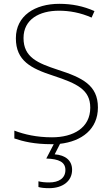

<svg xmlns="http://www.w3.org/2000/svg" viewBox="-20 -744 584 1004"><path d="M357 144C357 95 322 67 266 63L294 8C407 -5 492 -68 492 -182C492 -299 410 -338 283 -379C177 -414 103 -444 103 -545C103 -643 186 -688 288 -688C343 -688 400 -678 459 -652L474 -686C416 -712 356 -724 290 -724C163 -724 63 -662 63 -544C63 -426 142 -386 259 -348C383 -307 452 -275 452 -181C452 -75 363 -26 252 -26C172 -26 107 -41 55 -61V-20C102 -4 160 10 249 10C253 10 257 10 261 10L222 85C289 87 322 104 322 145C322 188 288 210 237 210C214 210 197 208 181 204V234C195 238 213 240 237 240C308 240 357 203 357 144Z"/></svg>

Font: Noto Sans Gurmukhi ExtraLight
Style: Regular
Weight: 200
Designer: Jelle Bosma - Monotype Design Team
Foundry: Monotype Imaging Inc.
Version: Version 2.004